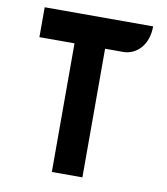

<svg xmlns="http://www.w3.org/2000/svg" viewBox="-80 -767 728 835"><g transform="rotate(10 284.5 -350.0)"><path d="M50 -568H205V0H340V-568H420C478 -568 529 -617 529 -700H50Z"/></g></svg>

Font: Mesarto
Style: Regular
Weight: 700
Designer: Mohamed Gaber
Foundry: Kief Type Foundry
Version: Version 2.020